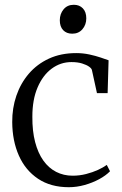

<svg xmlns="http://www.w3.org/2000/svg" viewBox="-20 -770 510 801"><path d="M267 11Q191.5 11 138.8 -24.2Q86 -59.5 58.8 -120.8Q31.5 -182 31 -260.5Q30.5 -318.5 48.2 -370.5Q66 -422.5 100.2 -462.5Q134.5 -502.5 184.2 -525.5Q234 -548.5 298 -548.5Q326 -548.5 352.8 -542.8Q379.5 -537 400.5 -529.8Q421.5 -522.5 433 -518.5L429 -381.5H384.5L363.5 -477.5Q362.5 -484 351.8 -491.8Q341 -499.5 322.5 -505.2Q304 -511 278 -511Q232.5 -511 195.5 -483.5Q158.5 -456 136.8 -405.2Q115 -354.5 115 -283.5Q114.5 -223.5 126.5 -177.5Q138.5 -131.5 160.8 -100.2Q183 -69 214.2 -53Q245.5 -37 283 -37Q312 -37 339.2 -44Q366.5 -51 388.8 -61.2Q411 -71.5 425.5 -82L439 -55.5Q421.5 -37.5 393.8 -22.5Q366 -7.5 333 1.8Q300 11 267 11ZM281 -629.5Q257.5 -629.5 243.5 -644.2Q229.5 -659 229.5 -685.5Q229.5 -712 245.2 -731Q261 -750 287.5 -750H288.5Q311.5 -750 325.8 -735Q340 -720 340 -693.5Q340 -667 324 -648.2Q308 -629.5 282 -629.5Z"/></svg>

Font: Merriweather 72pt Light
Style: Regular
Weight: 300
Version: Version 2.100